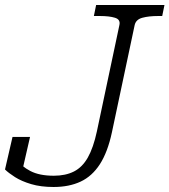

<svg xmlns="http://www.w3.org/2000/svg" viewBox="-24 -730 677 767"><path d="M453 -630Q458 -652 435.5 -659Q413 -666 376 -666H351L360 -710H633L624 -666H607Q570 -666 544.5 -659Q519 -652 514 -630L423 -201Q406 -122 375 -74Q344 -26 298 -4.5Q252 17 190 17Q139 17 100.5 5.5Q62 -6 36 -22.5Q10 -39 -4 -53L26 -183H96L65 -48Q52 -51 45 -58.5Q38 -66 36.5 -74Q35 -82 37.5 -87Q40 -92 45 -91Q61 -66 97 -47Q133 -28 191 -28Q238 -28 271.5 -45Q305 -62 327 -101Q349 -140 363 -205Z"/></svg>

Font: Roboto Serif ExtraLight
Style: Italic
Weight: 250
Italic angle: -10°
Designer: Greg Gazdowicz
Foundry: Commercial Type
Version: Version 1.008